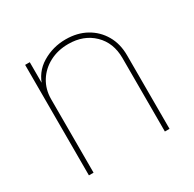

<svg xmlns="http://www.w3.org/2000/svg" viewBox="-125 -675 814 806"><g transform="rotate(-30 281.5 -271.5)"><path d="M108.9 -356V0H86.4V-535.6H108.9V-418.5H103Q120.6 -481 172.6 -512.2Q224.6 -543.5 286.6 -543.5Q342.8 -543.5 385.5 -519.8Q428.2 -496.1 452.6 -454.1Q477.1 -412.1 477.1 -356V0H454.6V-356Q454.6 -430.2 407.7 -475.6Q360.8 -521 286.6 -521Q235.8 -521 195.6 -499.8Q155.3 -478.5 132.1 -441.2Q108.9 -403.8 108.9 -356Z"/></g></svg>

Font: Inter 20pt Thin
Style: Regular
Weight: 250
Version: Version 4.001;git-66647c0bb